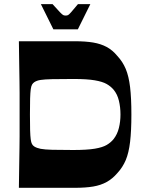

<svg xmlns="http://www.w3.org/2000/svg" viewBox="-20 -897 693 917"><path d="M70.2 0Q71.2 -71.3 71.9 -117.3Q72.6 -163.3 73.1 -193.5Q73.6 -223.7 73.6 -246.5Q73.6 -269.3 73.6 -292.8Q73.6 -316.3 73.6 -350Q73.6 -383 73.6 -406.5Q73.6 -430 73.6 -452.5Q73.6 -475 73.1 -505.5Q72.6 -536 71.9 -582Q71.2 -628 70.2 -700H337.4Q388.4 -700 424.9 -693.9Q461.4 -687.7 489.3 -672.8Q517.3 -657.8 540.3 -629.9Q566 -602.5 580.6 -567.7Q595.1 -532.9 601.3 -481Q607.5 -429.1 607.5 -350Q607.5 -271.5 601.3 -219.3Q595.1 -167.1 580.6 -132.4Q566 -97.8 540.3 -70.1Q517.3 -43.2 489.3 -27.7Q461.4 -12.3 424.9 -6.1Q388.4 0 337.4 0ZM330.1 -180.6Q396.1 -180.6 433.1 -186.9Q470.1 -193.2 489.7 -204.8Q509.3 -216.4 522.3 -232.4Q540.3 -255.3 547.8 -285.7Q555.4 -316.1 555.4 -350Q555.4 -385.2 547.8 -416.3Q540.3 -447.4 522.3 -468.9Q508.7 -484.9 489 -496Q469.4 -507.1 432.7 -513.4Q396.1 -519.8 330.1 -519.8Q265.4 -519.8 228.9 -518.9Q192.4 -518.1 173.9 -515.2Q155.4 -512.4 143.7 -504.4Q137.4 -500.1 133.2 -493.1Q129 -486.1 126.8 -470.6Q124.7 -455.2 123.8 -426.6Q123 -398.1 123 -350Q123 -303.2 123.8 -275Q124.7 -246.8 126.7 -231.7Q128.7 -216.6 132.7 -209.3Q136.7 -201.9 143.4 -197.6Q155.4 -189.9 174.2 -186.2Q193.1 -182.6 229.6 -181.6Q266.1 -180.6 330.1 -180.6ZM234.9 -756.9 175.2 -877.4H230.9Q255.6 -850 266.3 -838.7Q277 -827.4 282 -825Q287 -822.7 293.3 -822.7Q300.7 -822.7 305.2 -825Q309.7 -827.4 319.7 -838.7Q329.7 -850 352.4 -877.4H411.5L351.8 -756.9Z"/></svg>

Font: Ojuju ExtraLight
Style: Regular
Weight: 200
Designer: Chisaokwu Joboson, Mirko Velimirovic
Foundry: Udi Foundry
Version: Version 1.000